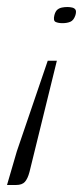

<svg xmlns="http://www.w3.org/2000/svg" viewBox="-33 -404 236 547"><path d="M129 -231 51 86Q46 105 38 114Q30 123 13 123H-13L15 27L103 -231ZM182 -361Q177 -346 167.5 -342Q158 -338 145 -338Q133 -338 125.5 -341.5Q118 -345 122 -361Q125 -372 130.5 -376.5Q136 -381 143.5 -382.5Q151 -384 159 -384Q166 -384 172.5 -382.5Q179 -381 182 -376.5Q185 -372 182 -361Z"/></svg>

Font: Genos Light
Style: Italic
Weight: 300
Italic angle: -8°
Designer: Robert E. Leuschke
Foundry: Robert E. Leuschke
Version: Version 1.010